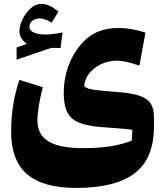

<svg xmlns="http://www.w3.org/2000/svg" viewBox="-20 -674 820 959"><path d="M676.3 -346.2Q604 -371.1 564.9 -371.1Q522 -371.1 485.6 -354Q449.2 -336.9 426.3 -308.1Q403.3 -279.3 400.4 -244.1Q407.2 -236.3 420.7 -231.7Q434.1 -227.1 466.1 -223.4Q498 -219.7 560.5 -214.8Q633.3 -210 674.3 -196.5Q715.3 -183.1 732.2 -157.5Q749 -131.8 749 -89.8V-41.5Q749 117.2 653.3 190.9Q557.6 264.6 359.4 264.6Q194.3 264.6 115 195.8Q35.6 127 35.6 -16.1Q35.6 -155.3 77.1 -274.9L193.8 -238.3Q167 -135.3 167 -70.3Q167 -1 222.7 32.5Q278.3 65.9 393.1 65.9Q473.1 65.9 530 56.9Q586.9 47.9 637.7 28.8L641.1 -24.9Q634.8 -26.9 622.6 -28.3Q610.4 -29.8 580.1 -32.2Q549.8 -34.7 489.3 -39.1Q416.5 -44.4 374.8 -61.5Q333 -78.6 315.7 -114.3Q298.3 -149.9 298.3 -210Q298.3 -279.8 321.3 -343Q344.2 -406.2 384.5 -452.6Q424.8 -499 475.6 -518.1Q515.1 -534.2 574.7 -534.2Q634.8 -534.2 706.5 -511.2ZM127 -540.5Q127 -520.5 150.4 -511Q173.8 -501.5 205.1 -501.5Q223.6 -501.5 247.6 -504.4Q271.5 -507.3 292.5 -512.2L282.2 -434.1L236.3 -435.1L63 -376V-437L114.7 -454.6Q97.7 -466.3 87.4 -482.4Q77.1 -498.5 77.1 -519.5Q77.1 -544.4 91.8 -575.9Q106.4 -607.4 131.1 -630.9Q155.8 -654.3 185.1 -654.3Q208.5 -654.3 227.5 -645.5Q246.6 -636.7 272 -615.7L237.8 -560.5Q204.6 -582 176.8 -582Q157.2 -582 142.1 -570.6Q127 -559.1 127 -540.5Z"/></svg>

Font: Pinar-DS3-FD ExtraBold
Style: Regular
Weight: 800
Designer: Amin Abedi
Version: Version 3.000